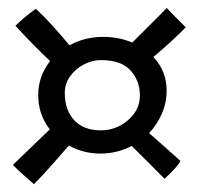

<svg xmlns="http://www.w3.org/2000/svg" viewBox="-20 -516 527 492"><path d="M67 -44Q56.5 -53 39.5 -68.2Q22.5 -83.5 13 -93.5Q35 -114.5 59.5 -138.2Q84 -162 107.5 -184.5Q77.5 -223.5 78 -273Q78 -297.5 86 -319.5Q94 -341.5 108.5 -359.5Q85 -381.5 62.5 -404.5Q40 -427.5 19.5 -450Q25.5 -456 41.2 -469.8Q57 -483.5 72 -493.5Q92 -475 114.5 -450.2Q137 -425.5 158 -400Q197.5 -421.5 244.5 -421.5Q284.5 -421.5 319 -407Q339 -427 362.5 -450.5Q386 -474 407.5 -495.5Q416.5 -485.5 431.5 -470.5Q446.5 -455.5 456 -446Q437 -426.5 415.2 -406.8Q393.5 -387 373 -370Q407 -333.5 407 -284.5Q407 -253 394.8 -224.8Q382.5 -196.5 362 -175Q383 -156.5 404.5 -137.5Q426 -118.5 442.5 -103.5Q437.5 -94 424.2 -80Q411 -66 401.5 -58Q380 -79.5 357 -102.8Q334 -126 317.5 -142Q280 -122.5 237.5 -122.5Q193.5 -122.5 156.5 -143Q136.5 -120 111.5 -91.8Q86.5 -63.5 67 -44ZM238 -182Q278 -182 308.2 -208.2Q338.5 -234.5 338.5 -271Q338.5 -309 314.5 -335.5Q290.5 -362 238.5 -362Q216.5 -362 195.2 -351Q174 -340 160 -321Q146 -302 146 -278Q146 -234 170.2 -208Q194.5 -182 238 -182Z"/></svg>

Font: Grandstander Light
Style: Regular
Weight: 300
Designer: Tyler Finck
Foundry: Etcetera Type Co
Version: Version 1.200; ttfautohint (v1.8.3)